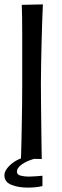

<svg xmlns="http://www.w3.org/2000/svg" viewBox="-27 -722 283 873"><path d="M72 -700 168 -702Q168 -702 167 -677.5Q166 -653 164.5 -613.5Q163 -574 162 -526Q161 -478 160 -430.5Q159 -383 159 -344Q159 -304 159.5 -257.5Q160 -211 160.5 -166Q161 -121 161.5 -83Q162 -45 162.5 -22Q163 1 163 1L68 -1Q68 -1 69 -21Q70 -41 70.5 -75.5Q71 -110 72 -154Q73 -198 73.5 -246.5Q74 -295 74 -342Q74 -395 74 -450.5Q74 -506 74 -556Q74 -606 73.5 -643.5Q73 -681 72 -700ZM99 131Q55 131 24 118Q-7 105 -7 75Q-7 59 6.5 42Q20 25 40.5 12Q61 -1 82 -6L135 -1Q122 1 101.5 9.5Q81 18 65.5 31Q50 44 50 59Q50 72 66.5 76.5Q83 81 104 81Q118 81 136.5 79.5Q155 78 166 77V124Q149 128 132.5 129.5Q116 131 99 131Z"/></svg>

Font: Truculenta Medium
Style: Regular
Weight: 500
Version: Version 1.002